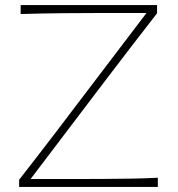

<svg xmlns="http://www.w3.org/2000/svg" viewBox="-20 -733 699 753"><path d="M55 0V-28Q85.5 -67 123.8 -116.5Q162 -166 201 -217Q240 -268 272 -310.5L554.5 -682H368Q299 -682 221.8 -681.2Q144.5 -680.5 61 -678V-713H596V-681Q545 -616 495.5 -551.2Q446 -486.5 396 -421L100 -31H270Q319 -31 378.8 -31.2Q438.5 -31.5 496.8 -32.5Q555 -33.5 599 -36V0Z"/></svg>

Font: Commissioner Flair Thin
Style: Regular
Weight: 100
Designer: Kostas Bartsokas
Foundry: Kostas Bartsokas
Version: Version 1.000; ttfautohint (v1.8.3)